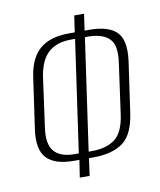

<svg xmlns="http://www.w3.org/2000/svg" viewBox="-71 -649 594 711"><g transform="rotate(-10 225.5 -293.5)"><path d="M172 4 182 -61H162Q90 -61 59.5 -93.5Q29 -126 39 -199L67 -394Q77 -463 115.5 -496Q154 -529 226 -529H247L256 -591H293L284 -529H302Q373 -529 404 -498.5Q435 -468 425 -391L398 -202Q387 -121 347 -91Q307 -61 233 -61H218L209 4ZM168 -85H184L244 -505H228Q175 -505 144 -477.5Q113 -450 103 -390L77 -201Q68 -140 91.5 -112.5Q115 -85 168 -85ZM234 -85Q288 -85 320.5 -109.5Q353 -134 362 -201L388 -388Q398 -454 372.5 -479.5Q347 -505 292 -505H281L221 -85Z"/></g></svg>

Font: Alumni Sans ExtraLight
Style: Italic
Weight: 250
Italic angle: -8°
Version: Version 1.016